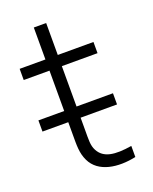

<svg xmlns="http://www.w3.org/2000/svg" viewBox="-133 -765 675 847"><g transform="rotate(-20 205.0 -341.0)"><path d="M360 -245.5V-298H189V-487.5H356.5V-540H189V-690H131V-540H10V-487.5H131V-298H10V-245.5H131V-187.5C131 -137.5 129.5 -101 147.5 -63.5C180.5 6 270.5 18.5 356.5 0V-52C276 -39 224 -45.5 200 -91.5C187 -116 189 -142.5 189 -188.5V-245.5Z"/></g></svg>

Font: Hauora Light
Style: Regular
Weight: 300
Designer: Wayne Shih
Foundry: WCYS
Version: Version 1.001;hotconv 1.0.109;makeotfexe 2.5.65596